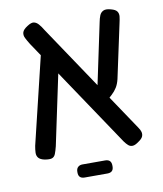

<svg xmlns="http://www.w3.org/2000/svg" viewBox="-79 -644 699 825"><g transform="rotate(-10 270.0 -231.5)"><path d="M478 5Q462 17 451 17.5Q440 18 432 11Q424 4 416 -7L92 -490Q82 -506 75.5 -519Q69 -532 72.5 -544Q76 -556 95 -568Q113 -580 124 -578Q135 -576 144.5 -565.5Q154 -555 164 -538L488 -55Q496 -44 498.5 -34Q501 -24 497 -14.5Q493 -5 478 5ZM67 10Q49 6 41.5 -3Q34 -12 34.5 -25.5Q35 -39 38 -55L133 -449L206 -421L125 -38Q120 -18 115 -5.5Q110 7 99.5 10.5Q89 14 67 10ZM367 -184 336 -213 403 -530Q406 -546 411 -558.5Q416 -571 427.5 -576.5Q439 -582 460 -576Q480 -571 486.5 -561.5Q493 -552 491.5 -539Q490 -526 486 -509L436 -276Q431 -255 422 -240.5Q413 -226 399.5 -213.5Q386 -201 367 -184ZM224 116Q197 116 197 90V86Q197 73 204.5 66Q212 59 224 59H323Q350 59 350 86V90Q350 116 323 116Z"/></g></svg>

Font: Fredoka SemiCondensed
Style: Regular
Weight: 400
Width: 4
Designer: Ben Nathan
Foundry: Milena B. Brandão, Ben Nathan
Version: Version 2.001